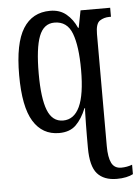

<svg xmlns="http://www.w3.org/2000/svg" viewBox="-55 -589 626 871"><g transform="rotate(-5 258.0 -153.0)"><path d="M442 240Q383 240 353 206Q323 172 323 88V37Q323 10 323.5 -18.5Q324 -47 324.5 -68Q325 -89 326 -92H323Q304 -45 276 -17.5Q248 10 199 10Q123 10 82 -56.5Q41 -123 41 -267Q41 -412 83 -479Q125 -546 206 -546Q250 -546 279.5 -521.5Q309 -497 326 -458H329L344 -536H479V-495H472Q447 -495 428 -482.5Q409 -470 409 -423V88Q409 139 422 165Q435 191 466 191Q492 191 516 182V225Q503 232 484 236Q465 240 442 240ZM222 -45Q272 -45 297.5 -99.5Q323 -154 323 -267Q323 -375 301 -433Q279 -491 221 -491Q172 -491 151 -436.5Q130 -382 130 -266Q130 -154 151.5 -99.5Q173 -45 222 -45Z"/></g></svg>

Font: Noto Serif ExtraCondensed
Style: Regular
Weight: 400
Width: 2
Designer: Monotype Design Team
Foundry: Monotype Imaging Inc.
Version: Version 2.015